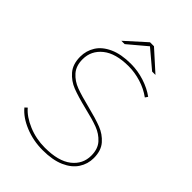

<svg xmlns="http://www.w3.org/2000/svg" viewBox="-248 -980 1097 1097"><g transform="rotate(45 300.5 -432.0)"><path d="M58 -96 72 -109Q106 -69 169 -42.5Q232 -16 303 -16Q412 -16 467.5 -59.5Q523 -103 523 -172Q523 -226 494 -258Q465 -290 422.5 -306Q380 -322 308 -339Q231 -358 186 -375.5Q141 -393 109.5 -429.5Q78 -466 78 -527Q78 -575 103 -615Q128 -655 181 -679Q234 -703 312 -703Q368 -703 422 -685.5Q476 -668 515 -639L504 -623Q463 -653 412.5 -668.5Q362 -684 313 -684Q208 -684 153 -639.5Q98 -595 98 -526Q98 -472 127 -439.5Q156 -407 199 -391Q242 -375 315 -357Q391 -338 436 -320.5Q481 -303 512 -267.5Q543 -232 543 -172Q543 -124 517 -84Q491 -44 437.5 -20.5Q384 3 304 3Q228 3 161 -24.5Q94 -52 58 -96ZM302 -867H334L456 -757H429L315 -853H321L207 -757H180Z"/></g></svg>

Font: iiserrat Thin
Style: Regular
Weight: 100
Designer: Akira Ohta
Foundry: Akira Ohta
Version: Version 1.200;Glyphs 3.3.1 (3343)